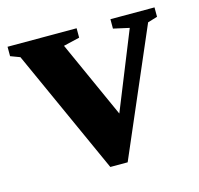

<svg xmlns="http://www.w3.org/2000/svg" viewBox="-77 -540 653 631"><g transform="rotate(-15 250.0 -224.5)"><path d="M283 10H224L32 -415L0 -427V-459H235V-427L180 -414L298 -152L404 -415L350 -427V-459H500V-427L467 -417Z"/></g></svg>

Font: Libra Serif Modern
Style: Bold
Weight: 700
Designer: Stefan Peev, Context Ltd
Foundry: Ascender Corporation
Version: Version 1.000